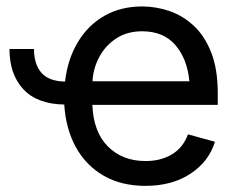

<svg xmlns="http://www.w3.org/2000/svg" viewBox="-20 -573 754 604"><path d="M437.5 11.7Q362.3 11.7 306.6 -20Q251 -51.8 219 -109.4Q187 -167 182.1 -244.1Q96.7 -245.6 53.2 -292.5Q9.8 -339.4 9.8 -418.9H86.9Q86.9 -371.6 109.9 -344.5Q132.8 -317.4 184.6 -316.4Q192.9 -387.2 224.9 -440.4Q256.8 -493.7 308.3 -523.2Q359.9 -552.7 427.2 -552.7Q470.7 -552.7 512.9 -538.3Q555.2 -523.9 589.6 -491.9Q624 -460 644.5 -407.7Q665 -355.5 665 -279.8V-243.2H270.5Q273.9 -157.7 319.6 -112.1Q365.2 -66.4 438 -66.4Q486.3 -66.4 521.2 -87.6Q556.2 -108.9 571.3 -150.4L656.2 -127Q637.2 -64.9 579.3 -26.6Q521.5 11.7 437.5 11.7ZM271 -317.4H575.7Q569.3 -387.2 532 -430.9Q494.6 -474.6 427.2 -474.6Q380.4 -474.6 346.4 -452.6Q312.5 -430.7 293 -395Q273.4 -359.4 271 -317.4Z"/></svg>

Font: Inter
Style: Regular
Weight: 400
Designer: Rasmus Andersson
Foundry: rsms
Version: Version 4.001;git-9221beed3